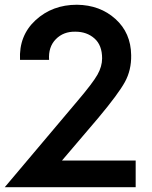

<svg xmlns="http://www.w3.org/2000/svg" viewBox="-21 -781 634 801"><path d="M237.5 -111.2H545V0H-1.2L302.5 -360Q366.2 -435 385.6 -469.4Q405 -503.8 405 -537.5Q405 -592.5 373.1 -620.6Q341.2 -648.8 293.8 -648.8Q243.8 -650 211.9 -617.5Q180 -585 183.8 -531.2H62.5Q57.5 -632.5 127.5 -696.9Q197.5 -761.2 300 -761.2Q396.2 -760 460.6 -701.9Q525 -643.8 526.2 -551.2Q527.5 -488.8 500 -438.8Q472.5 -388.8 388.8 -288.8Z"/></svg>

Font: Now Medium
Style: Regular
Weight: 500
Designer: Alfredo Marco Pradil
Foundry: Alfredo Marco Pradil
Version: Version 1.002;PS 001.002;hotconv 1.0.88;makeotf.lib2.5.64775